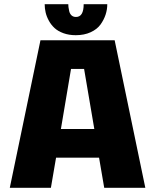

<svg xmlns="http://www.w3.org/2000/svg" viewBox="-20 -891 750 911"><path d="M489 -871Q489 -846 481 -821.5Q473 -797 456.8 -774.5Q440.5 -752 410 -738Q379.5 -724 339.5 -724Q307 -724 281 -733.5Q255 -743 238.8 -758Q222.5 -773 211.8 -792.8Q201 -812.5 196.5 -832Q192 -851.5 192 -871H304Q304 -864 304.8 -857.8Q305.5 -851.5 308.2 -838.8Q311 -826 319.2 -818.2Q327.5 -810.5 340.5 -810.5Q377 -810.5 377 -871ZM474.5 0 450 -143H246L221.5 0H26.5L172 -700H524L669.5 0ZM317 -564 269 -279H427.5L379 -564Z"/></svg>

Font: League Mono ExtraBold
Style: Regular
Weight: 800
Width: 6
Designer: Tyler Finck
Foundry: The League of Moveable Type / Tyler Finck
Version: Version 2.210